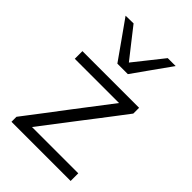

<svg xmlns="http://www.w3.org/2000/svg" viewBox="-229 -861 950 950"><g transform="rotate(45 246.0 -386.0)"><path d="M40.5 0V-35Q84 -92.5 126.5 -147.5Q168.5 -202.5 205 -251L351 -442H41.5V-495.5H438V-455Q418.5 -429 392 -394.5Q365 -359.5 337 -322.5Q308.5 -285.5 283 -252.5L130.5 -53.5H454.5V0ZM207.5 -574Q173 -623 138.2 -672.2Q103.5 -721.5 68.5 -770.5L123.5 -771.5Q154 -732.5 183.8 -694.5Q213.5 -656.5 244 -618Q274.5 -656 304.5 -694Q334 -731.5 364.5 -769.5H420Q385.5 -721 350.5 -672Q315.5 -623 281 -574Z"/></g></svg>

Font: Heraclito Light
Style: Regular
Weight: 300
Designer: Kostas Bartsokas (font) & Cristiano Sobral (main changes)
Foundry: Kostas Bartsokas (font) & Cristiano Sobral (main changes)
Version: Version 1.00;July 8, 2020;FontCreator 13.0.0.2655 64-bit